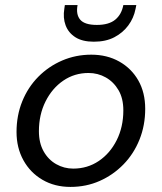

<svg xmlns="http://www.w3.org/2000/svg" viewBox="-20 -723 636 755"><path d="M257 12Q195 12 147 -16Q99 -44 72 -93Q45 -142 45 -204Q45 -269 67.5 -324.5Q90 -380 130.5 -421Q171 -462 224.5 -485Q278 -508 339 -508Q401 -508 449 -481Q497 -454 524 -406.5Q551 -359 551 -295Q551 -230 528.5 -174Q506 -118 465.5 -76.5Q425 -35 372 -11.5Q319 12 257 12ZM268 -60Q324 -60 368.5 -90Q413 -120 439 -172Q465 -224 465 -289Q465 -336 446 -368.5Q427 -401 396 -418.5Q365 -436 328 -436Q273 -436 229 -406Q185 -376 159 -324Q133 -272 133 -207Q133 -161 151.5 -128Q170 -95 201 -77.5Q232 -60 268 -60ZM349 -559Q304 -559 276.5 -576.5Q249 -594 238 -623.5Q227 -653 233 -689L235 -703H285Q278 -666 295.5 -645.5Q313 -625 361 -625Q408 -625 433 -645.5Q458 -666 465 -703H516L513 -688Q506 -652 484.5 -623Q463 -594 429.5 -576.5Q396 -559 349 -559Z"/></svg>

Font: DM Sans 24pt
Style: Italic
Weight: 400
Italic angle: -10°
Designer: Colophon Foundry, Jonny Pinhorn
Foundry: Colophon Foundry
Version: Version 4.004;gftools[0.9.30]